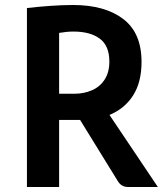

<svg xmlns="http://www.w3.org/2000/svg" viewBox="-20 -749 653 769"><path d="M612.3 0H493.7Q479.5 0 469.2 -5.9Q459 -11.7 451.7 -23.9L300.8 -268.6H216.8V0H87.9V-716.8Q133.8 -722.2 182.9 -725.6Q231.9 -729 272.5 -729Q399.4 -729 473.1 -673.3Q546.9 -617.7 546.9 -501Q546.9 -419.9 513.2 -366.9Q479.5 -314 418.5 -288.6ZM216.8 -373.5H276.9Q316.4 -373.5 348.4 -387.5Q380.4 -401.4 399.2 -430.4Q418 -459.5 418 -502.4Q418 -565.9 379.6 -594.2Q341.3 -622.6 274.4 -622.6Q247.6 -622.6 216.8 -617.2Z"/></svg>

Font: Lycee Sans SemiBold
Style: Regular
Weight: 600
Designer: Justin Alvin
Foundry: Alkove Design
Version: Version 1.030